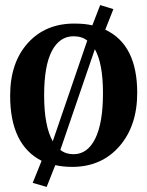

<svg xmlns="http://www.w3.org/2000/svg" viewBox="-20 -650 580 757"><path d="M164 87 109 71 144 -16Q20 -79 20 -273Q20 -403 90 -480.5Q160 -558 275 -557Q315 -557 344 -550L375 -630L427 -614L395 -533Q521 -474 521 -284Q521 -154 451 -73.5Q381 7 267 8Q227 8 198 1ZM270 -507Q215 -507 184.5 -449Q154 -391 154 -274Q154 -153 188 -93L324 -490Q303 -507 270 -507ZM386 -283Q386 -400 354 -456L218 -59Q239 -42 270 -42Q325 -42 355.5 -103.5Q386 -165 386 -283Z"/></svg>

Font: Aikya
Style: Bold
Weight: 700
Designer: Neelakash Kshetrimayum (Latin subset based on Merriweather by Eben Sorkin)
Foundry: Brand New Type
Version: Version 1.00 b005